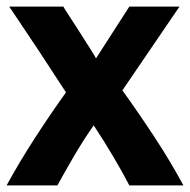

<svg xmlns="http://www.w3.org/2000/svg" viewBox="-21 -554 576 582"><path d="M263 -174Q293 -129 322.5 -79Q352 -29 371 8H535Q495 -66 446 -140.5Q397 -215 350 -280L523 -534H371L270 -377Q266 -385 252 -407Q238 -429 221.5 -455Q205 -481 190.5 -503Q176 -525 171 -534H7Q51 -469 94 -404Q137 -339 179 -274Q133 -210 86 -137.5Q39 -65 -1 8H153Q172 -27 202 -78.5Q232 -130 263 -174Z"/></svg>

Font: Repo Bold
Style: Bold
Weight: 700
Designer: Stefan Peev
Foundry: Context Ltd
Version: Version 1.502